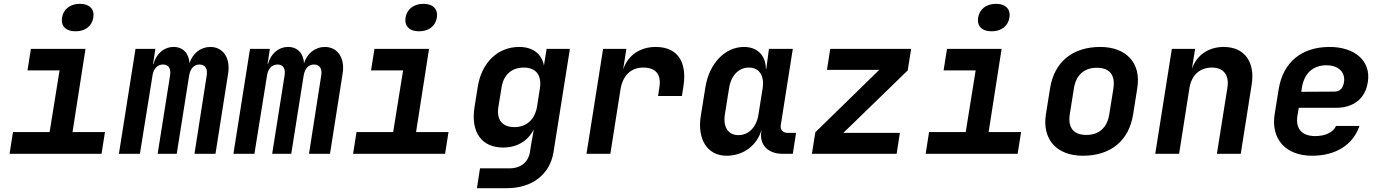

<svg xmlns="http://www.w3.org/2000/svg" viewBox="-20 -806 7240 1006"><path d="M376 -642C426 -642 462 -669 469 -714C476 -758 449 -786 399 -786C348 -786 312 -758 305 -714C298 -669 325 -642 376 -642ZM30 0H512L530 -114H360L428 -550H142L124 -437H292L240 -114H48Z M603 0H713L779 -410C784 -446 805 -468 834 -468C864 -468 877 -446 871 -410L806 0H906L971 -410C977 -446 996 -468 1025 -468C1055 -468 1069 -446 1063 -410L999 0H1109L1175 -419C1189 -502 1149 -560 1082 -560C1031 -560 989 -526 973 -475C970 -526 939 -560 890 -560C839 -560 798 -524 784 -470H782L794 -550H690Z M1203 0H1313L1379 -410C1384 -446 1405 -468 1434 -468C1464 -468 1477 -446 1471 -410L1406 0H1506L1571 -410C1577 -446 1596 -468 1625 -468C1655 -468 1669 -446 1663 -410L1599 0H1709L1775 -419C1789 -502 1749 -560 1682 -560C1631 -560 1589 -526 1573 -475C1570 -526 1539 -560 1490 -560C1439 -560 1398 -524 1384 -470H1382L1394 -550H1290Z M2176 -642C2226 -642 2262 -669 2269 -714C2276 -758 2249 -786 2199 -786C2148 -786 2112 -758 2105 -714C2098 -669 2125 -642 2176 -642ZM1830 0H2312L2330 -114H2160L2228 -550H1942L1924 -437H2092L2040 -114H1848Z M2479 180H2636C2768 180 2861 108 2880 -8L2966 -550H2844L2830 -463C2818 -524 2772 -560 2700 -560C2588 -560 2503 -478 2483 -350L2466 -243C2446 -113 2504 -33 2616 -33C2689 -33 2746 -67 2777 -128L2762 -44L2757 -11C2749 43 2709 76 2650 76H2495ZM2676 -140C2611 -140 2581 -179 2591 -244L2608 -348C2618 -413 2660 -452 2725 -452C2788 -452 2819 -412 2809 -344L2794 -248C2783 -180 2738 -140 2676 -140Z M3053 0H3178L3231 -337C3243 -410 3285 -452 3351 -452C3415 -452 3446 -416 3435 -349L3428 -303H3553L3561 -355C3581 -484 3528 -560 3416 -560C3332 -560 3269 -515 3245 -442L3262 -550H3140Z M3787 10C3875 10 3947 -44 3970 -126L3969 -117C3958 -48 4003 0 4081 0H4134L4151 -110H4106C4082 -110 4067 -126 4071 -151L4134 -550H4009L3995 -445H3993C3992 -516 3948 -560 3878 -560C3779 -560 3696 -474 3676 -349L3652 -200C3632 -76 3686 10 3787 10ZM3849 -98C3795 -98 3768 -140 3778 -206L3800 -344C3810 -410 3850 -452 3904 -452C3958 -452 3986 -410 3976 -344L3954 -206C3944 -140 3903 -98 3849 -98Z M4234 0H4678L4695 -110H4399L4736 -437L4754 -550H4330L4313 -440H4587L4252 -113Z M5176 -642C5226 -642 5262 -669 5269 -714C5276 -758 5249 -786 5199 -786C5148 -786 5112 -758 5105 -714C5098 -669 5125 -642 5176 -642ZM4830 0H5312L5330 -114H5160L5228 -550H4942L4924 -437H5092L5040 -114H4848Z M5654 10C5800 10 5895 -69 5917 -206L5939 -345C5960 -474 5883 -560 5745 -560C5599 -560 5504 -481 5482 -344L5460 -206C5440 -76 5516 10 5654 10ZM5672 -99C5605 -99 5575 -137 5585 -206L5607 -344C5618 -413 5661 -451 5727 -451C5794 -451 5824 -413 5814 -344L5792 -206C5781 -137 5738 -99 5672 -99Z M6033 0H6158L6212 -344C6223 -413 6267 -452 6330 -452C6390 -452 6422 -414 6411 -346L6356 0H6481L6538 -361C6558 -482 6500 -560 6392 -560C6311 -560 6249 -516 6225 -445L6242 -550H6120Z M6855 10C6979 10 7069 -47 7103 -146H6980C6966 -112 6923 -93 6871 -93C6801 -93 6765 -132 6779 -206L6785 -241H6979C7072 -241 7134 -289 7147 -377C7164 -485 7081 -560 6946 -560C6800 -560 6703 -480 6680 -340L6659 -210C6637 -78 6716 10 6855 10ZM6798 -325 6801 -344C6812 -420 6858 -464 6930 -464C6992 -464 7030 -428 7022 -376C7016 -339 6997 -326 6971 -326Z"/></svg>

Font: JetBrains Mono
Style: Bold Italic
Weight: 558
Italic angle: -9°
Monospace: yes
Designer: Philipp Nurullin, Konstantin Bulenkov
Foundry: JetBrains
Version: Version 2.305